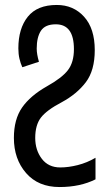

<svg xmlns="http://www.w3.org/2000/svg" viewBox="-20 -744 442 774"><path d="M220 10Q303 10 365 -21V-108Q331 -88 293.5 -78.5Q256 -69 223 -69Q175 -69 148.5 -104Q122 -139 122 -188Q122 -240 145 -270Q168 -300 229 -332Q290 -365 326 -412.5Q362 -460 362 -542Q362 -629 319 -676.5Q276 -724 209 -724Q130 -724 92 -676.5Q54 -629 54 -549Q54 -526 58.5 -507Q63 -488 70 -473L137 -495Q128 -526 128 -548Q128 -594 145 -620Q162 -646 205 -646Q278 -646 278 -546Q278 -493 254 -461.5Q230 -430 169 -396Q102 -358 69 -310.5Q36 -263 36 -188Q36 -103 85 -46.5Q134 10 220 10Z"/></svg>

Font: Noto Sans Display Condensed
Style: Regular
Weight: 400
Width: 3
Designer: Monotype Design Team
Foundry: Monotype Imaging Inc.
Version: Version 1.900